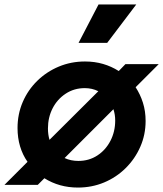

<svg xmlns="http://www.w3.org/2000/svg" viewBox="-39 -833 735 865"><path d="M-19 0 85 -104Q63 -135 51.5 -173.5Q40 -212 40 -256Q40 -319 63.5 -373.5Q87 -428 129 -469Q171 -510 226 -533Q281 -556 344 -556Q387 -556 425 -545Q463 -534 496 -513L526 -544H676L572 -440Q593 -408 605 -370Q617 -332 617 -288Q617 -226 593 -171.5Q569 -117 527 -75.5Q485 -34 430 -11Q375 12 312 12Q228 12 161 -30L131 0ZM177 -254Q177 -227 184 -203L404 -422Q376 -436 343 -436Q295 -436 257 -411Q219 -386 198 -345Q177 -304 177 -254ZM314 -108Q362 -108 399.5 -132.5Q437 -157 458.5 -198.5Q480 -240 480 -290Q480 -317 472 -341L252 -121Q280 -108 314 -108ZM315 -640 405 -813H575L444 -640Z"/></svg>

Font: Plus Jakarta Sans
Style: Bold Italic
Weight: 700
Italic angle: -8°
Designer: Gumpita Rahayu
Foundry: Tokotype
Version: Version 2.071; ttfautohint (v1.8.4.7-5d5b);gftools[0.9.29]